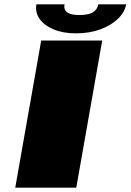

<svg xmlns="http://www.w3.org/2000/svg" viewBox="-20 -861 599 881"><path d="M50 0 169 -675H449L330 0ZM329 -708Q269 -708 225.8 -726.2Q182.5 -744.5 161.5 -774.8Q140.5 -805 147 -841H276Q267 -792 344 -792Q386 -792 406.2 -804.5Q426.5 -817 431 -841H559Q552.5 -805 521.2 -774.8Q490 -744.5 440.2 -726.2Q390.5 -708 329 -708Z"/></svg>

Font: Anybody UltraExpanded Black
Style: Italic
Weight: 900
Width: 9
Italic angle: -10°
Designer: Tyler Finck
Foundry: Etcetera Type Company
Version: Version 1.010; ttfautohint (v1.8.3) -l 8 -r 50 -G 200 -x 14 